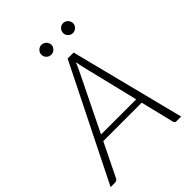

<svg xmlns="http://www.w3.org/2000/svg" viewBox="-268 -996 1120 1120"><g transform="rotate(-45 292.0 -436.0)"><path d="M0 0ZM558.5 0H520Q513 0 509 -3.8Q505 -7.5 503.5 -13L453 -220H136L34.5 -13Q32 -7.5 26.5 -3.8Q21 0 14.5 0H-23.5L329.5 -707.5H379ZM154 -256.5H444L356.5 -616.5Q354.5 -625.5 352.5 -636.2Q350.5 -647 348.5 -659Q343.5 -647 338.8 -636Q334 -625 330 -616ZM319.5 -831Q319.5 -822.5 316 -815.2Q312.5 -808 306.8 -802.5Q301 -797 293.5 -793.8Q286 -790.5 278 -790.5Q261.5 -790.5 249.2 -802.5Q237 -814.5 237 -831Q237 -839.5 240.2 -847Q243.5 -854.5 249.2 -860.2Q255 -866 262.2 -869.2Q269.5 -872.5 278 -872.5Q286 -872.5 293.5 -869.2Q301 -866 306.8 -860.2Q312.5 -854.5 316 -847Q319.5 -839.5 319.5 -831ZM498 -831Q498 -822.5 494.5 -815.2Q491 -808 485.5 -802.5Q480 -797 472.5 -793.8Q465 -790.5 457 -790.5Q440 -790.5 428 -802.5Q416 -814.5 416 -831Q416 -848 428 -860.2Q440 -872.5 457 -872.5Q465 -872.5 472.5 -869.2Q480 -866 485.5 -860.2Q491 -854.5 494.5 -847Q498 -839.5 498 -831Z"/></g></svg>

Font: Lato Light
Style: Italic
Weight: 300
Italic angle: -7°
Designer: Lukasz Dziedzic
Foundry: tyPoland Lukasz Dziedzic
Version: Version 2.007; 2014-02-27